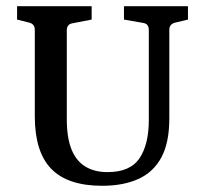

<svg xmlns="http://www.w3.org/2000/svg" viewBox="-20 -590 660 618"><path d="M585 -570V-527L543 -517Q525 -512 525 -494V-209Q525 -131 499.5 -83.5Q474 -36 425.5 -14Q377 8 309 8Q198 8 145 -46.5Q92 -101 92 -216V-494Q92 -512 75 -517L35 -527V-570H275V-527L213 -515Q195 -512 195 -492V-207Q195 -147 210 -109.5Q225 -72 254.5 -54Q284 -36 326 -36Q399 -36 429 -80.5Q459 -125 459 -204V-493Q459 -513 442 -516L379 -527V-570Z"/></svg>

Font: Yrsa Medium
Style: Regular
Weight: 500
Designer: Anna Giedrys (Yrsa+Rasa design), David Brezina (Yrsa art-direction, Rasa art-direction, design)
Foundry: Rosetta Type Foundry
Version: Version 2.004